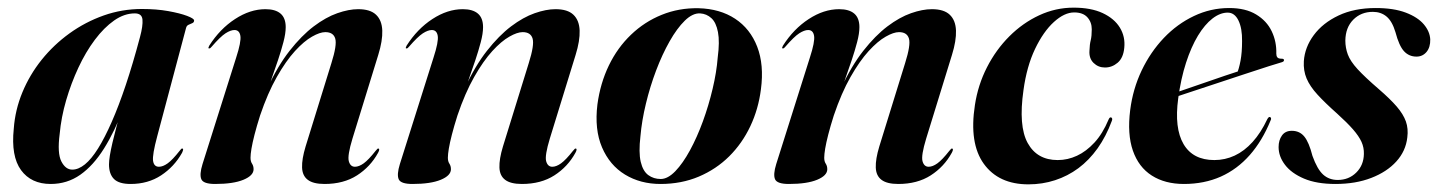

<svg xmlns="http://www.w3.org/2000/svg" viewBox="-20 -472 3760 502"><path d="M391 -115.5Q378 -67 380.2 -51.5Q382.5 -36 395.5 -36Q406 -36 418.5 -45Q431 -54 449.5 -77.5Q452.5 -81.5 454 -82.8Q455.5 -84 457 -83.5Q459 -83.5 458.8 -80.8Q458.5 -78 456 -72.5Q435.5 -36 401.2 -13.5Q367 9 321.5 9Q291 9 278 -4Q265 -17 265 -42Q265 -51 267.2 -65.2Q269.5 -79.5 274 -98.8Q278.5 -118 284.8 -141.8Q291 -165.5 299 -193L303.5 -190.5Q280 -128.5 252 -83.8Q224 -39 189.8 -15Q155.5 9 112.5 9Q61.5 9 35 -27.2Q8.5 -63.5 16 -135.5Q19.5 -184.5 38.5 -230.5Q57.5 -276.5 89 -315.8Q120.5 -355 161.8 -384.8Q203 -414.5 251 -431.5Q299 -448.5 351 -448.5Q389 -448.5 419.8 -443Q450.5 -437.5 469 -430.5Q487.5 -423.5 487.5 -418.5Q487.5 -413.5 482.8 -411.5Q478 -409.5 473 -407.2Q468 -405 466.5 -399ZM136 -121.5Q129.5 -71 140.5 -49.8Q151.5 -28.5 169 -28.5Q185 -28.5 202 -42.2Q219 -56 236.5 -84Q254 -112 272.2 -153.5Q290.5 -195 309 -250.2Q327.5 -305.5 346 -375Q354 -404.5 352.5 -420.8Q351 -437 332.5 -437Q305 -437 278.5 -418.5Q252 -400 228 -368Q204 -336 185 -295.2Q166 -254.5 153 -210Q140 -165.5 136 -121.5Z M526 -345.5Q524.5 -345.5 525 -347.5Q525.5 -349.5 527 -352.5Q555 -396.5 594.5 -422.2Q634 -448 674 -448Q700 -448 713.5 -436.5Q727 -425 727 -401Q727 -384.5 721 -361.8Q715 -339 707 -315.2Q699 -291.5 691.8 -271.2Q684.5 -251 682.5 -240L679 -241Q706 -299.5 737.2 -339.2Q768.5 -379 800.2 -403Q832 -427 862 -437.5Q892 -448 916.5 -448Q948 -448 963.2 -433.5Q978.5 -419 979.5 -392.2Q980.5 -365.5 969 -328.5L901.5 -109.5Q888 -65 892 -50.5Q896 -36 908 -36Q918.5 -36 931 -45Q943.5 -54 962 -77.5Q965.5 -81.5 966.8 -82.8Q968 -84 969.5 -83.5Q971.5 -83.5 971.5 -80.8Q971.5 -78 968.5 -72.5Q948.5 -36 913.5 -13.5Q878.5 9 828.5 9Q799 9 784.8 -1.8Q770.5 -12.5 769.8 -34.2Q769 -56 779 -89L846.5 -307Q861.5 -354.5 856.5 -371.2Q851.5 -388 830.5 -388Q816.5 -388 795.8 -376.2Q775 -364.5 751.2 -338.5Q727.5 -312.5 703.8 -270.8Q680 -229 660 -170Q651 -141.5 645.5 -120Q640 -98.5 637.5 -83.5Q635 -68.5 635 -59.5Q635 -50 639 -44Q643 -38 643 -29.5Q643 -13 616.5 -2Q590 9 542.5 9Q512 9 506.5 -3.2Q501 -15.5 509.5 -43L597.5 -321.5Q611 -363 608.5 -378.2Q606 -393.5 593 -393.5Q583 -393.5 569.5 -384.8Q556 -376 533.5 -350Q531.5 -347.5 529.8 -346.2Q528 -345 526 -345.5Z M1042 -345.5Q1040.5 -345.5 1041 -347.5Q1041.5 -349.5 1043 -352.5Q1071 -396.5 1110.5 -422.2Q1150 -448 1190 -448Q1216 -448 1229.5 -436.5Q1243 -425 1243 -401Q1243 -384.5 1237 -361.8Q1231 -339 1223 -315.2Q1215 -291.5 1207.8 -271.2Q1200.5 -251 1198.5 -240L1195 -241Q1222 -299.5 1253.2 -339.2Q1284.5 -379 1316.2 -403Q1348 -427 1378 -437.5Q1408 -448 1432.5 -448Q1464 -448 1479.2 -433.5Q1494.5 -419 1495.5 -392.2Q1496.5 -365.5 1485 -328.5L1417.5 -109.5Q1404 -65 1408 -50.5Q1412 -36 1424 -36Q1434.5 -36 1447 -45Q1459.5 -54 1478 -77.5Q1481.5 -81.5 1482.8 -82.8Q1484 -84 1485.5 -83.5Q1487.5 -83.5 1487.5 -80.8Q1487.5 -78 1484.5 -72.5Q1464.5 -36 1429.5 -13.5Q1394.5 9 1344.5 9Q1315 9 1300.8 -1.8Q1286.5 -12.5 1285.8 -34.2Q1285 -56 1295 -89L1362.5 -307Q1377.5 -354.5 1372.5 -371.2Q1367.5 -388 1346.5 -388Q1332.5 -388 1311.8 -376.2Q1291 -364.5 1267.2 -338.5Q1243.5 -312.5 1219.8 -270.8Q1196 -229 1176 -170Q1167 -141.5 1161.5 -120Q1156 -98.5 1153.5 -83.5Q1151 -68.5 1151 -59.5Q1151 -50 1155 -44Q1159 -38 1159 -29.5Q1159 -13 1132.5 -2Q1106 9 1058.5 9Q1028 9 1022.5 -3.2Q1017 -15.5 1025.5 -43L1113.5 -321.5Q1127 -363 1124.5 -378.2Q1122 -393.5 1109 -393.5Q1099 -393.5 1085.5 -384.8Q1072 -376 1049.5 -350Q1047.5 -347.5 1045.8 -346.2Q1044 -345 1042 -345.5Z M1806.5 -450.5Q1862.5 -449 1902 -423Q1941.5 -397 1959.8 -349.8Q1978 -302.5 1969.5 -238.5Q1963 -187 1941.8 -142Q1920.5 -97 1886.5 -63.2Q1852.5 -29.5 1807 -10.2Q1761.5 9 1707 9Q1654.5 9 1614.2 -15.5Q1574 -40 1554 -86.8Q1534 -133.5 1542 -199Q1549.5 -254.5 1572 -301Q1594.5 -347.5 1629.8 -381.2Q1665 -415 1710 -433.2Q1755 -451.5 1806.5 -450.5ZM1707.5 -4Q1726 -4 1745.8 -24.5Q1765.5 -45 1784 -79Q1802.5 -113 1817.8 -154.8Q1833 -196.5 1843.2 -239.8Q1853.5 -283 1856.5 -321.5Q1862 -363 1857.2 -388Q1852.5 -413 1840 -424.5Q1827.5 -436 1810.5 -437Q1791 -438 1770.5 -418Q1750 -398 1730.8 -364Q1711.5 -330 1695.5 -287.8Q1679.5 -245.5 1668.8 -201Q1658 -156.5 1654.5 -116Q1649.5 -73.5 1655.2 -49Q1661 -24.5 1675 -14.2Q1689 -4 1707.5 -4Z M2026 -345.5Q2024.5 -345.5 2025 -347.5Q2025.5 -349.5 2027 -352.5Q2055 -396.5 2094.5 -422.2Q2134 -448 2174 -448Q2200 -448 2213.5 -436.5Q2227 -425 2227 -401Q2227 -384.5 2221 -361.8Q2215 -339 2207 -315.2Q2199 -291.5 2191.8 -271.2Q2184.5 -251 2182.5 -240L2179 -241Q2206 -299.5 2237.2 -339.2Q2268.5 -379 2300.2 -403Q2332 -427 2362 -437.5Q2392 -448 2416.5 -448Q2448 -448 2463.2 -433.5Q2478.5 -419 2479.5 -392.2Q2480.5 -365.5 2469 -328.5L2401.5 -109.5Q2388 -65 2392 -50.5Q2396 -36 2408 -36Q2418.5 -36 2431 -45Q2443.5 -54 2462 -77.5Q2465.5 -81.5 2466.8 -82.8Q2468 -84 2469.5 -83.5Q2471.5 -83.5 2471.5 -80.8Q2471.5 -78 2468.5 -72.5Q2448.5 -36 2413.5 -13.5Q2378.5 9 2328.5 9Q2299 9 2284.8 -1.8Q2270.5 -12.5 2269.8 -34.2Q2269 -56 2279 -89L2346.5 -307Q2361.5 -354.5 2356.5 -371.2Q2351.5 -388 2330.5 -388Q2316.5 -388 2295.8 -376.2Q2275 -364.5 2251.2 -338.5Q2227.5 -312.5 2203.8 -270.8Q2180 -229 2160 -170Q2151 -141.5 2145.5 -120Q2140 -98.5 2137.5 -83.5Q2135 -68.5 2135 -59.5Q2135 -50 2139 -44Q2143 -38 2143 -29.5Q2143 -13 2116.5 -2Q2090 9 2042.5 9Q2012 9 2006.5 -3.2Q2001 -15.5 2009.5 -43L2097.5 -321.5Q2111 -363 2108.5 -378.2Q2106 -393.5 2093 -393.5Q2083 -393.5 2069.5 -384.8Q2056 -376 2033.5 -350Q2031.5 -347.5 2029.8 -346.2Q2028 -345 2026 -345.5Z M2788.5 -439.5Q2763 -439.5 2735.5 -414.5Q2708 -389.5 2686.2 -344Q2664.5 -298.5 2656 -236.5Q2642.5 -142.5 2667 -98Q2691.5 -53.5 2745.5 -53.5Q2771.5 -53.5 2795.8 -64.8Q2820 -76 2841.5 -99.2Q2863 -122.5 2878.5 -159.5Q2880 -163 2881.5 -164.2Q2883 -165.5 2885 -165Q2887 -164.5 2887.8 -162Q2888.5 -159.5 2887 -156Q2872 -115.5 2849.8 -84.2Q2827.5 -53 2799.5 -32.2Q2771.5 -11.5 2738.5 -0.8Q2705.5 10 2669 10Q2591 10 2552.2 -43.8Q2513.5 -97.5 2529 -197.5Q2537 -250 2560.5 -296Q2584 -342 2619 -377Q2654 -412 2697 -432Q2740 -452 2787 -452Q2832.5 -452 2863 -437.8Q2893.5 -423.5 2908 -399.8Q2922.5 -376 2919.5 -347Q2917 -320.5 2902.2 -308Q2887.5 -295.5 2869 -295.5Q2851.5 -295.5 2839.2 -307.5Q2827 -319.5 2828.5 -339.5Q2829 -356 2831.8 -366.8Q2834.5 -377.5 2834.5 -395.5Q2834.5 -414 2823 -426.8Q2811.5 -439.5 2788.5 -439.5Z M2998 -210.5Q2998 -210.5 3016 -216.8Q3034 -223 3062.8 -232.8Q3091.5 -242.5 3123 -253.5Q3154.5 -264.5 3182 -273.8Q3209.5 -283 3225 -288L3213.5 -278Q3219.5 -292 3223.5 -313.5Q3227.5 -335 3227.5 -364.5Q3228 -398 3218 -418.5Q3208 -439 3190 -439Q3170 -439 3150 -423.5Q3130 -408 3112.2 -378.8Q3094.5 -349.5 3081 -308Q3067.5 -266.5 3060.5 -214.5Q3050 -137 3074.5 -95.2Q3099 -53.5 3155 -53.5Q3183 -53.5 3208.2 -65.2Q3233.5 -77 3255 -100.8Q3276.5 -124.5 3293.5 -160.5Q3295.5 -164 3297 -165.2Q3298.5 -166.5 3300.5 -166Q3302.5 -165.5 3303.2 -163Q3304 -160.5 3302 -157Q3280.5 -104 3247.8 -66.8Q3215 -29.5 3171.8 -10.2Q3128.5 9 3075.5 9Q3026 9 2991.5 -13Q2957 -35 2942 -78.2Q2927 -121.5 2935 -184.5Q2942 -239.5 2965 -287.8Q2988 -336 3023 -372.8Q3058 -409.5 3101.8 -430.2Q3145.5 -451 3194 -451Q3236.5 -451 3264.2 -434.2Q3292 -417.5 3305 -390.2Q3318 -363 3317 -331.5Q3317 -325.5 3319.8 -322Q3322.5 -318.5 3331 -318.5Q3334.5 -318.5 3335.8 -317.5Q3337 -316.5 3337 -315Q3337.5 -313.5 3336.2 -312Q3335 -310.5 3332 -309.5Q3324.5 -307.5 3297.8 -299Q3271 -290.5 3233.5 -278Q3196 -265.5 3155.5 -252.2Q3115 -239 3079.8 -227.2Q3044.5 -215.5 3022.8 -208.2Q3001 -201 3001 -201Z M3477.5 -1.5Q3506.5 -1.5 3526 -20.8Q3545.5 -40 3546 -69.5Q3546.5 -86 3539.8 -101Q3533 -116 3517.5 -133.8Q3502 -151.5 3476 -175Q3444.5 -203 3424.8 -224.5Q3405 -246 3396.2 -266.8Q3387.5 -287.5 3389 -312Q3391.5 -348.5 3415 -380.2Q3438.5 -412 3479.8 -431.5Q3521 -451 3577 -451Q3624 -451 3655.5 -439Q3687 -427 3702.8 -408.2Q3718.5 -389.5 3719.5 -369Q3720 -348.5 3709.8 -336.2Q3699.5 -324 3683.5 -324Q3664 -324 3651 -338Q3638 -352 3628.5 -388Q3620 -416.5 3605.2 -428.8Q3590.5 -441 3569.5 -441Q3538.5 -441 3518.2 -420.5Q3498 -400 3497.5 -366Q3497.5 -347 3504 -329.5Q3510.5 -312 3529.5 -291.2Q3548.5 -270.5 3585 -239Q3614.5 -213.5 3631.8 -193.5Q3649 -173.5 3655.8 -154.5Q3662.5 -135.5 3659.5 -112.5Q3655.5 -77 3630.8 -49.8Q3606 -22.5 3565.2 -6.8Q3524.5 9 3471.5 9Q3422.5 9 3389.5 -5Q3356.5 -19 3339.8 -41Q3323 -63 3323 -87.5Q3323 -105.5 3331.8 -117.8Q3340.5 -130 3357.5 -130Q3378 -130 3390.2 -115Q3402.5 -100 3411.5 -64.5Q3424 -29.5 3439.5 -15.5Q3455 -1.5 3477.5 -1.5Z"/></svg>

Font: Fraunces 120pt SemiBold
Style: Italic
Weight: 600
Italic angle: -16°
Version: Version 1.000;[b76b70a41]